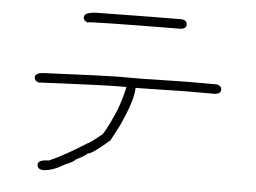

<svg xmlns="http://www.w3.org/2000/svg" viewBox="-50 -648 1100 825"><g transform="rotate(5 500.0 -235.5)"><path d="M693.4 -584H703.1Q724.6 -580.6 724.6 -562.5Q724.6 -546.9 703.1 -543H695.3Q298.8 -540 298.8 -535.2Q281.2 -541.5 281.2 -556.6Q281.2 -580.1 345.7 -580.1Q596.2 -584 693.4 -584ZM742.2 -318.4H875Q896.5 -314.9 896.5 -296.9Q896.5 -281.2 875 -277.3H748Q573.7 -273.4 554.7 -273.4H529.3Q529.3 -225.1 488.3 -132.8Q483.4 -115.7 441.4 -39.1Q367.7 25.4 349.6 25.4Q337.9 37.6 298.8 56.6Q298.8 63.5 253.9 82Q203.6 113.3 162.1 113.3H160.2Q138.7 109.9 138.7 91.8Q138.7 70.3 185.5 70.3Q255.9 39.1 343.8 -17.6Q350.1 -17.6 398.4 -56.6Q410.6 -60.1 451.2 -150.4Q474.6 -203.1 490.2 -273.4H462.9Q392.1 -273.4 111.3 -259.8Q93.8 -266.1 93.8 -281.2Q93.8 -302.7 144.5 -302.7Q407.2 -314.5 449.2 -314.5H548.8Q723.1 -318.4 742.2 -318.4Z"/></g></svg>

Font: CEF Fonts CJK Mono
Style: Regular
Weight: 400
Designer: PartyBoss (派对大魔王)
Version: Release 2.25